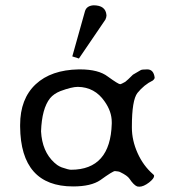

<svg xmlns="http://www.w3.org/2000/svg" viewBox="-20 -704 648 725"><path d="M301 -662Q307 -682 333 -684Q379 -684 382 -647Q382 -646 382 -645Q382 -639 378 -630L278 -483L253 -491ZM498 0Q485 -5 469 -29Q461 -41 434 -54Q429 -57 414 -58Q406 -58 359 -24Q324 0 256 0Q58 0 56 -226Q56 -229 56 -232Q56 -331 115 -386Q173 -440 277 -442Q280 -442 282 -442Q352 -442 387 -415Q427 -386 434 -386Q437 -386 453 -395Q457 -398 464 -404.5Q471 -411 482 -422Q498 -431 511 -439Q515 -442 536 -442Q560 -442 564 -411Q564 -406 557 -400Q524 -384 499 -353Q478 -326 478 -226Q478 -224 478 -222Q478 -174 499.5 -126Q521 -78 558 -46Q562 -43 562 -40Q562 -30 543 -15Q522 1 506 1Q502 1 498 0ZM135 -208Q139 -132 185 -90Q189 -86 196 -81Q203 -76 213 -72Q239 -63 248 -63Q397 -63 402 -237Q402 -240 402 -243Q402 -283 375 -321Q338 -375 274 -376Q251 -376 208 -360Q183 -350 169 -333Q138 -294 135 -208Z"/></svg>

Font: New Athena Unicode
Style: Regular
Weight: 400
Designer: J. Rusten 1997; rev. by R. Hancock 2001, 2002, rev. by D. Mastronarde 2002-2021
Foundry: GreekKeys New Athena Unicode
Version: Version 5.008